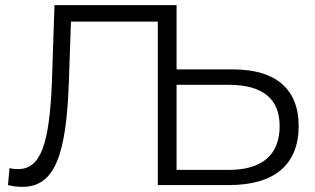

<svg xmlns="http://www.w3.org/2000/svg" viewBox="-20 -720 1226 747"><path d="M67 7C193 7 238 -116 248 -402L256 -636H594V0H872C1047 0 1142 -79 1142 -230C1142 -374 1052 -450 887 -450H667V-700H192L182 -400C172 -160 139 -62 50 -62C39 -62 28 -63 17 -66L11 0C30 5 49 7 67 7ZM667 -390H870C1002 -390 1068 -336 1068 -229C1068 -117 999 -59 870 -59H667Z"/></svg>

Font: Malon Grotesk
Style: Regular
Weight: 400
Designer: Julieta Ulanovsky
Foundry: Julieta Ulanovsky
Version: Version 7.200